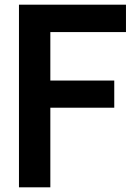

<svg xmlns="http://www.w3.org/2000/svg" viewBox="-20 -800 578 820"><path d="M195 0H61V-780H518V-663H195V-456H468V-340H195Z"/></svg>

Font: Tanohe Sans SemiBold
Style: Regular
Weight: 600
Designer: Village Type and Design LLC & Cristiano Sobral
Foundry: Cooper Hewitt Smithsonian Design Museum
Version: Version 1.00;September 29, 2021;FontCreator 13.0.0.2655 64-b